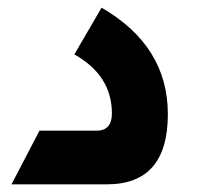

<svg xmlns="http://www.w3.org/2000/svg" viewBox="-20 -481 527 501"><path d="M10 0 83 -140H232Q272 -140 272 -185Q272 -284 174 -339L245 -461Q418 -361 418 -183Q418 0 259 0Z"/></svg>

Font: Tajawal ExtraBold
Style: Regular
Weight: 800
Designer: Boutros Fonts
Foundry: Created by Boutros International 2017
Version: Version 1.700